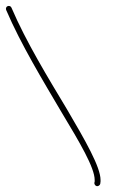

<svg xmlns="http://www.w3.org/2000/svg" viewBox="-50 -510 403 655"><path d="M-11 -484C-13 -489 -19 -491 -24 -489C-29 -487 -31 -481 -29 -476C21 -359 97 -234 160 -127C222 -24 273 62 273 104C273 105 273 107 273 108C273 109 273 111 272 113C271 118 275 124 280 125C285 126 291 122 292 117C292 114 293 112 293 109C293 107 293 106 293 104C293 60 242 -29 178 -138C115 -243 39 -367 -11 -484Z"/></svg>

Font: Mistral SingleLine OTF-SVG Regular
Style: Regular
Weight: 300
Designer: François Chastanet, Élisa Garzelli, Anais Alves, Morgane Autin
Foundry: institut supérieur des arts et du design Toulouse / isdaT
Version: Version 1.000;hotconv 1.0.117;makeotfexe 2.5.65602 DEVELOPME